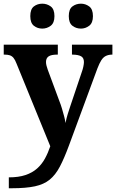

<svg xmlns="http://www.w3.org/2000/svg" viewBox="-20 -774 619 1023"><path d="M27 171Q79.1 171 115.8 158.6Q152.6 146.2 177.7 123.7Q202.8 101.3 219.4 71.1Q235.9 40.9 247.9 5.3L68.1 -435.2Q60.3 -455.6 51.9 -465.7Q43.5 -475.7 32.3 -479.3Q21.2 -483 4.1 -483H-0.1V-536H288.1V-483H283.9Q252.8 -483 238.9 -473.5Q225.1 -464 225.1 -443.7Q225.1 -434.5 227.7 -424.4Q230.2 -414.2 234.2 -403.2L295.6 -237.4Q303.9 -216.7 310.5 -194.4Q317.1 -172.1 322.2 -152.4Q327.3 -132.6 329.1 -118.5Q333.8 -143.4 340.7 -165.7Q347.5 -188 354.1 -207L417 -393.9Q420.8 -403.6 424 -418.8Q427.2 -434.1 427.2 -443.3Q427.2 -465.2 412.7 -473.8Q398.2 -482.4 367.5 -483H363.4V-536H578.9V-483H575.3Q556.9 -482.4 543.3 -475.5Q529.8 -468.7 519.7 -452.8Q509.6 -437 499.3 -410.2L347.9 -0.1Q322.5 68.9 299.1 113.4Q275.7 158 244.7 183.2Q213.8 208.4 166 218.7Q118.2 229 44.1 229H27ZM411.4 -621.6Q385.3 -621.6 365.9 -636.7Q346.5 -651.8 346.5 -688Q346.5 -725.2 365.9 -739.8Q385.3 -754.4 411.4 -754.4Q435.3 -754.4 455.2 -739.8Q475.2 -725.2 475.2 -688Q475.2 -651.8 455.2 -636.7Q435.3 -621.6 411.4 -621.6ZM205.2 -621.6Q179.7 -621.6 160.5 -636.7Q141.4 -651.8 141.4 -688Q141.4 -725.2 160.5 -739.8Q179.7 -754.4 205.2 -754.4Q230.2 -754.4 250.2 -739.8Q270.1 -725.2 270.1 -688Q270.1 -651.8 250.2 -636.7Q230.2 -621.6 205.2 -621.6Z"/></svg>

Font: Noto Serif Telugu
Style: Regular
Weight: 400
Designer: Jelle Bosma - Monotype Design Team
Foundry: Monotype Imaging Inc.
Version: Version 2.003